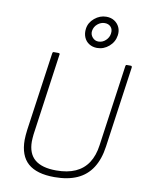

<svg xmlns="http://www.w3.org/2000/svg" viewBox="-106 -1087 915 1174"><g transform="rotate(10 351.0 -500.5)"><path d="M593 -229Q582 -149 547.5 -95.5Q513 -42 455 -16Q397 10 314 10Q204 10 150 -37.5Q96 -85 96 -183Q96 -197 97.5 -213Q99 -229 101 -246L170 -732Q171 -738 172.5 -740Q174 -742 178 -742H206Q212 -742 214.5 -739.5Q217 -737 215 -731L144 -225Q143 -213 142 -202.5Q141 -192 141 -181Q141 -106 185 -69Q229 -32 318 -32Q388 -32 437 -54Q486 -76 515 -120Q544 -164 553 -230L624 -734Q625 -739 626.5 -740.5Q628 -742 632 -742H656Q661 -742 662.5 -739.5Q664 -737 664 -732L593 -229ZM546 -911Q540 -869 507.5 -841Q475 -813 434 -813Q406 -813 384.5 -826.5Q363 -840 353 -864Q343 -888 347 -917Q352 -956 385 -983.5Q418 -1011 458 -1011Q487 -1011 508 -997.5Q529 -984 539.5 -961.5Q550 -939 546 -911ZM503 -914Q507 -940 493 -955.5Q479 -971 455 -971Q431 -971 410.5 -954Q390 -937 386 -910Q383 -888 398 -870.5Q413 -853 435 -853Q461 -853 480.5 -871.5Q500 -890 503 -914Z"/></g></svg>

Font: Libre Franklin Thin Thin
Style: Italic
Weight: 250
Italic angle: -8°
Version: Version 3.000